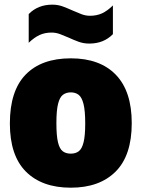

<svg xmlns="http://www.w3.org/2000/svg" viewBox="-20 -816 624 846"><path d="M292 11Q165 11 94.2 -59.8Q23.5 -130.5 23.5 -272Q23.5 -416 93.2 -487.5Q163 -559 292 -559Q420.5 -559 490.5 -486.5Q560.5 -414 560.5 -273.5Q560.5 -131 489.5 -60Q418.5 11 292 11ZM292 -139Q313 -139 327 -149.5Q341 -160 348.2 -188.8Q355.5 -217.5 355.5 -272Q355.5 -328 348 -357.8Q340.5 -387.5 326.5 -398.2Q312.5 -409 292 -409Q271.5 -409 257.2 -398.2Q243 -387.5 235.8 -358.2Q228.5 -329 228.5 -273.5Q228.5 -218 235.5 -189Q242.5 -160 256.5 -149.5Q270.5 -139 292 -139ZM373.5 -624Q348 -624 325.8 -632.2Q303.5 -640.5 283 -650Q263.5 -658.5 245 -665.5Q226.5 -672.5 207.5 -672.5Q178 -672.5 154.5 -661.8Q131 -651 106.5 -627.5V-754Q147 -795.5 210.5 -795.5Q236 -795.5 258.2 -787Q280.5 -778.5 301.5 -769Q320.5 -760.5 339 -753.5Q357.5 -746.5 376.5 -746.5Q406 -746.5 429.5 -757.2Q453 -768 477.5 -792V-665.5Q437 -624 373.5 -624Z"/></svg>

Font: Encode Sans SmCnd Black
Style: Regular
Weight: 900
Width: 4
Designer: Multiple Designers
Foundry: Impallari Type
Version: Version 3.002; ttfautohint (v1.8.3) -l 8 -r 50 -G 200 -x 14 